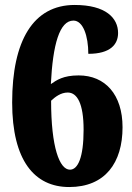

<svg xmlns="http://www.w3.org/2000/svg" viewBox="-20 -744 534 774"><path d="M259 10C404 10 474 -88 474 -231C474 -363 404 -440 297 -440C235 -440 208 -421 185 -405C193 -565 220 -661 276 -661C315 -661 336 -599 336 -527C425 -527 456 -565 456 -611C456 -671 407 -724 281 -724C114 -724 29 -580 29 -331C29 -97 119 10 259 10ZM262 -60C220 -60 186 -150 186 -338C202 -353 225 -371 253 -371C291 -371 317 -327 317 -221C317 -109 294 -60 262 -60Z"/></svg>

Font: Noto Serif Tamil Condensed Black
Style: Regular
Weight: 900
Width: 3
Designer: Indian Type Foundry, Tom Grace, and the Monotype Design Team
Foundry: Monotype Imaging Inc.
Version: Version 2.004